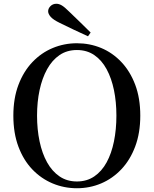

<svg xmlns="http://www.w3.org/2000/svg" viewBox="-20 -983 817 1021"><path d="M462 -810 448 -790Q410 -807 372.5 -825Q335 -843 298 -861Q263 -878 249.5 -893.5Q236 -909 236 -923Q236 -938 248.5 -950.5Q261 -963 280 -963Q294 -963 309 -954Q324 -945 348 -921Q375 -895 404 -867Q433 -839 462 -810ZM389 18Q321 18 260 -7.5Q199 -33 152 -82Q105 -131 78 -203Q51 -275 51 -368Q51 -460 78 -531.5Q105 -603 152 -652.5Q199 -702 260 -727.5Q321 -753 389 -753Q457 -753 517.5 -728Q578 -703 625 -653.5Q672 -604 699 -532.5Q726 -461 726 -368Q726 -276 699 -204Q672 -132 625 -82.5Q578 -33 517.5 -7.5Q457 18 389 18ZM389 -18Q442 -18 481.5 -45Q521 -72 547 -119.5Q573 -167 586 -231Q599 -295 599 -368Q599 -441 586 -504Q573 -567 547 -615Q521 -663 481.5 -690Q442 -717 389 -717Q336 -717 296.5 -690Q257 -663 230.5 -615Q204 -567 190.5 -504Q177 -441 177 -368Q177 -295 190.5 -231Q204 -167 230.5 -119.5Q257 -72 296.5 -45Q336 -18 389 -18Z"/></svg>

Font: Noto Serif KR ExtraLight SemiBold
Style: Regular
Weight: 600
Version: Version 2.002-H1;hotconv 1.1.0;makeotfexe 2.6.0